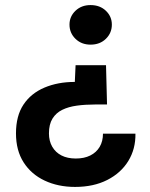

<svg xmlns="http://www.w3.org/2000/svg" viewBox="-20 -544 590 757"><path d="M398 -287 402 -132H354Q316 -132 283 -127.5Q250 -123 225.5 -111Q201 -99 187 -76.5Q173 -54 173 -18Q173 12 186 34.5Q199 57 222.5 69Q246 81 279 81Q312 81 336 69Q360 57 373 35Q386 13 386 -17H514Q515 43 486 90.5Q457 138 403 165.5Q349 193 276 193Q209 193 156 168Q103 143 73 96Q43 49 43 -18Q43 -87 72.5 -131.5Q102 -176 155 -198.5Q208 -221 275 -221L278 -287ZM337 -524Q374 -524 397.5 -501.5Q421 -479 421 -447Q421 -414 397.5 -391Q374 -368 337 -368Q301 -368 277.5 -391Q254 -414 254 -447Q254 -479 277.5 -501.5Q301 -524 337 -524Z"/></svg>

Font: DM Sans 12pt
Style: Bold
Weight: 700
Version: Version 4.004;gftools[0.9.30]